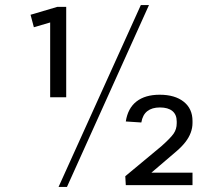

<svg xmlns="http://www.w3.org/2000/svg" viewBox="-20 -727 815 754"><path d="M240 -345H177V-654L205 -647L113 -620L100 -669L205 -700H240ZM533 -707H565L243 7H210ZM472 -35 614 -153Q650 -185 662 -202.5Q674 -220 674 -243V-250Q674 -277 657 -291Q640 -305 608 -305Q577 -305 558.5 -290.5Q540 -276 535 -246L474 -250Q482 -302 516 -328.5Q550 -355 607 -355Q667 -355 701.5 -327.5Q736 -300 736 -252V-244Q736 -225 729 -206Q722 -187 708 -169Q694 -151 673 -133L529 -10L530 -49H736V0H474Z"/></svg>

Font: Pathway Extreme 28pt Light
Style: Regular
Weight: 300
Designer: Eduardo Rodriguez Tunni
Foundry: Eduardo Rodriguez Tunni
Version: Version 1.001;gftools[0.9.26]